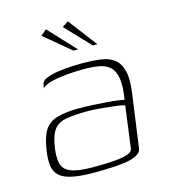

<svg xmlns="http://www.w3.org/2000/svg" viewBox="-92 -647 643 729"><g transform="rotate(-15 229.5 -282.5)"><path d="M190 8Q137 8 104 1Q71 -6 54.5 -21Q38 -36 34.5 -60Q31 -84 36 -118Q43 -169 59.5 -196Q76 -223 109.5 -233Q143 -243 198 -243Q223 -243 251 -241.5Q279 -240 304.5 -238Q330 -236 348 -233.5Q366 -231 372 -229Q381 -282 375.5 -313Q370 -344 353.5 -358.5Q337 -373 311 -377.5Q285 -382 252 -382Q219 -382 185.5 -379Q152 -376 125.5 -369.5Q99 -363 87 -351L89 -360Q91 -378 105.5 -384.5Q120 -391 133 -394Q151 -399 184 -402Q217 -405 250 -405Q293 -405 325.5 -400.5Q358 -396 378 -380Q398 -364 406 -332Q414 -300 406 -245L377 -35Q373 -13 332 -2.5Q291 8 190 8ZM192 -13Q275 -13 309 -20Q343 -27 347 -42L369 -208Q361 -212 335.5 -215Q310 -218 279.5 -221Q249 -224 226 -224Q175 -224 142 -218.5Q109 -213 92.5 -191Q76 -169 69 -120Q64 -83 70 -59.5Q76 -36 103.5 -24.5Q131 -13 192 -13ZM233 -460 130 -546 153 -565 251 -460ZM309 -460 217 -557 241 -573 327 -460Z"/></g></svg>

Font: Genos Thin ExtraLight
Style: Italic
Weight: 250
Italic angle: -8°
Version: Version 1.010